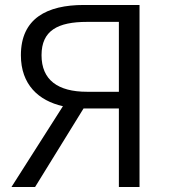

<svg xmlns="http://www.w3.org/2000/svg" viewBox="-20 -752 683 772"><path d="M330 -383C212 -383 147 -431 147 -530C147 -629 212 -664 330 -664H458V-383ZM26 0H121L316 -316H458V0H541V-732H317C169 -732 64 -678 64 -530C64 -412 135 -347 233 -325Z"/></svg>

Font: Noto Sans KR DemiLight
Style: Regular
Weight: 350
Designer: Ryoko NISHIZUKA 西塚涼子 (kana, bopomofo & ideographs); Paul D. Hunt (Latin, Greek & Cyrillic); Sandoll Communications 산돌커뮤니
Foundry: Adobe
Version: Version 2.004;hotconv 1.0.118;makeotfexe 2.5.65603